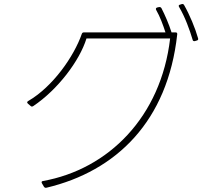

<svg xmlns="http://www.w3.org/2000/svg" viewBox="-20 -896 1040 948"><path d="M878 -876 869 -873C862 -872 861 -867 864 -862C894 -812 917 -747 931 -700C932 -694 936 -692 942 -693L952 -696C957 -697 960 -701 958 -707C944 -757 916 -824 889 -871C887 -875 883 -877 878 -876ZM407 -706H820C775 -320 516 -60 191 -2C185 -1 184 4 187 9L197 26C200 30 203 32 209 31C555 -51 808 -298 855 -726C856 -733 853 -736 847 -736H827C814 -777 795 -821 777 -856C774 -860 771 -862 765 -861L756 -859C750 -857 748 -853 751 -847C770 -814 785 -773 797 -736H394C389 -736 386 -734 384 -729C345 -617 241 -468 119 -397C116 -395 114 -393 114 -391C114 -389 116 -386 118 -384L131 -373C135 -369 139 -369 144 -372C266 -454 373 -596 407 -706Z"/></svg>

Font: LINE Seed JP_OTF Thin
Style: Regular
Weight: 250
Designer: LY Corporation & Fontrix & Fontworks
Version: Version 1.007